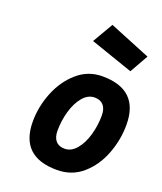

<svg xmlns="http://www.w3.org/2000/svg" viewBox="-144 -865 817 969"><g transform="rotate(20 265.0 -380.0)"><path d="M80 -177Q80 -257 111 -334Q142 -411 199.5 -461Q257 -511 333 -511Q530 -511 530 -322Q530 -241 500.5 -164Q471 -87 414 -37.5Q357 12 277 12Q80 12 80 -177ZM397 -324Q397 -359 380.5 -378Q364 -397 333 -397Q297 -397 269.5 -364Q242 -331 227.5 -280Q213 -229 213 -175Q213 -140 229.5 -121Q246 -102 277 -102Q313 -102 340.5 -135Q368 -168 382.5 -219Q397 -270 397 -324ZM227 -662 291 -772 512 -682 456 -583Z"/></g></svg>

Font: Cairo
Style: Bold Italic
Weight: 700
Italic angle: -13°
Designer: Mohamed Gaber, Accademia di Belle Arti di Urbino and others
Foundry: Kief Type Foundry, Accademia di Belle Arti di Urbino and others
Version: Version 3.011